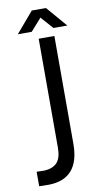

<svg xmlns="http://www.w3.org/2000/svg" viewBox="-94 -882 476 925"><g transform="rotate(-10 144.0 -419.5)"><path d="M167 -798.8 113.8 -738.8H45.9L131.8 -839.8H201.2L288.1 -738.8H220.2ZM217.8 -700.2V-172.9Q217.8 -2.4 68.8 1Q28.8 1 20 0V-70.8Q33.2 -69.8 59.1 -69.8Q99.6 -72.3 120.4 -94.7Q141.1 -117.2 141.1 -168V-700.2Z"/></g></svg>

Font: Bebas Neue Regular
Style: Regular
Weight: 400
Designer: Ryoichi Tsunekawa
Foundry: Ryoichi Tsunekawa
Version: Version 001.003